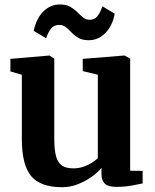

<svg xmlns="http://www.w3.org/2000/svg" viewBox="-20 -808 678 840"><path d="M487.5 9.5Q454.5 9.5 439.2 -4Q424 -17.5 424 -45.5V-73.5Q407.5 -53.5 380.2 -34Q353 -14.5 320 -1.8Q287 11 252 11Q156.5 11 116 -38Q75.5 -87 75.5 -199.5V-481L25.5 -495.5V-550.5L195 -565H196.5L217.5 -551.5V-200Q217.5 -153 225 -125Q232.5 -97 250.5 -84.2Q268.5 -71.5 300 -71.5Q326 -71.5 346.8 -79Q367.5 -86.5 383 -96.8Q398.5 -107 408 -116V-481L342 -497V-550.5L522.5 -565H525.5L549.5 -551.5V-61L604 -60.5V-5.5Q586 -1.5 556 4Q526 9.5 487.5 9.5ZM127.5 -673Q139 -727.5 169.8 -758Q200.5 -788.5 242 -788.5Q269.5 -788.5 287 -778.5Q304.5 -768.5 317.8 -755.2Q331 -742 343.5 -731.8Q356 -721.5 372 -721.5Q393.5 -721 406.5 -737.5Q419.5 -754 428 -780.5L482 -748Q472 -695 441 -663.5Q410 -632 367.5 -632Q341 -632 323.5 -642Q306 -652 293.5 -665.5Q281 -679 268.2 -689Q255.5 -699 238 -699Q216.5 -699 203.5 -683Q190.5 -667 182 -640.5Z"/></svg>

Font: Merriweather 24pt
Style: Bold
Weight: 700
Designer: Eben Sorkin
Foundry: Eben Sorkin
Version: Version 2.100